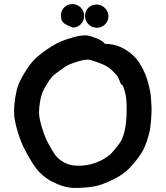

<svg xmlns="http://www.w3.org/2000/svg" viewBox="-20 -902 813 940"><path d="M155 -617C125 -590 86 -527 70 -487C58 -454 49 -401 49 -356C49 -348 50 -340 50 -332C55 -286 80 -209 101 -170C118 -138 149 -82 174 -58C197 -35 222 -17 256 -3C298 16 332 21 383 17C438 14 467 7 513 -13C549 -30 570 -41 597 -63C622 -84 657 -127 674 -155C691 -182 707 -231 714 -265C718 -291 721 -322 722 -353C722 -373 722 -389 720 -407C720 -415 719 -426 718 -436C709 -502 685 -570 646 -616C613 -653 560 -688 495 -687C483 -699 472 -707 454 -714C443 -718 416 -729 400 -729C381 -729 359 -726 334 -718C292 -706 264 -695 233 -675C211 -662 174 -635 155 -617ZM520 -146C478 -111 411 -82 333 -93C304 -98 276 -115 260 -132V-133H259C244 -147 219 -195 207 -218C194 -246 171 -315 171 -351C171 -380 178 -422 185 -441C190 -456 198 -472 211 -492C232 -526 238 -532 268 -553C290 -569 298 -576 321 -587C341 -594 379 -610 410 -610C418 -610 430 -607 443 -602C483 -588 511 -578 537 -549C553 -532 557 -529 564 -510L570 -495C573 -489 576 -486 582 -482C594 -452 599 -423 600 -389V-362C600 -303 592 -246 571 -209C561 -193 533 -159 520 -146ZM334 -768 335 -767H336C368 -767 392 -793 392 -824C392 -856 367 -881 336 -882H334C303 -882 278 -857 278 -826C278 -785 305 -782 334 -768ZM454 -766C485 -766 511 -791 511 -822C511 -853 485 -879 454 -880C421 -880 396 -856 396 -824C396 -792 422 -766 454 -766Z"/></svg>

Font: Hussar Pisanka
Style: Sbd
Weight: 600
Designer: Robert Jablonski
Foundry: Cannot Into Space Fonts
Version: Version 1.070